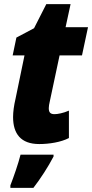

<svg xmlns="http://www.w3.org/2000/svg" viewBox="-20 -684 444 925"><path d="M169 10C217 10 274 1 312 -19V-151C285 -139 257 -134 243 -134C223 -134 215 -142 215 -163C215 -171 217 -184 220 -196L267 -417H375L404 -553H296L320 -664H203L144 -548L59 -503L41 -417H98L55 -209C47 -175 43 -145 43 -120C43 -40 80 10 169 10ZM30 209V221H141C175 177 212 120 238 70V61H79C68 105 46 168 30 209Z"/></svg>

Font: Noto Sans Condensed Black
Style: Italic
Weight: 900
Width: 3
Italic angle: -12°
Designer: Monotype Design Team
Foundry: Monotype Imaging Inc.
Version: Version 2.013